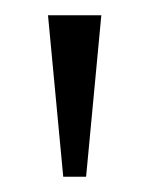

<svg xmlns="http://www.w3.org/2000/svg" viewBox="-20 -734 196 252"><path d="M63 -502H93L113 -714H43Z"/></svg>

Font: Noto Serif Thai ExtraCondensed Light
Style: Regular
Weight: 300
Width: 2
Designer: Monotype Design Team
Foundry: Monotype Imaging Inc.
Version: Version 2.002